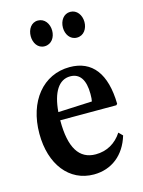

<svg xmlns="http://www.w3.org/2000/svg" viewBox="-121 -869 710 951"><g transform="rotate(-15 234.0 -394.0)"><path d="M334.5 -666C370.5 -666 390 -698 390 -731.5C390 -767 368.5 -798 334.5 -798C300.5 -798 279.5 -767 279.5 -731.5C279.5 -698 299 -666 334.5 -666ZM168.5 -666C205 -666 224.5 -698 224.5 -731.5C224.5 -767 203 -798 168.5 -798C134.5 -798 114.5 -767 114.5 -731.5C114.5 -698 133.5 -666 168.5 -666ZM240.5 10.5C331.5 10.5 401.5 -44.5 429.5 -139L410 -158.5C378.5 -110 331.5 -83.5 275 -83.5C190 -83.5 148 -151.5 148 -289V-292H435.5L441.5 -298C438.5 -453 376.5 -534.5 260.5 -534.5C124.5 -534.5 31 -420.5 31 -254C31 -96.5 114.5 10.5 240.5 10.5ZM251.5 -489.5C300.5 -489.5 326.5 -452 326.5 -379.5C326.5 -363 325.5 -348.5 323.5 -341.5L149.5 -333.5C157.5 -433.5 193 -489.5 251.5 -489.5Z"/></g></svg>

Font: Libre Caslon Condensed SemiBold
Style: Regular
Weight: 600
Designer: Pablo Impallari, Rodrigo Fuenzalida, Katja Schimmel, Ertekin Erdin
Foundry: Pablo Impallari, Rodrigo Fuenzalida
Version: Version 2.000;gftools[0.9.33]